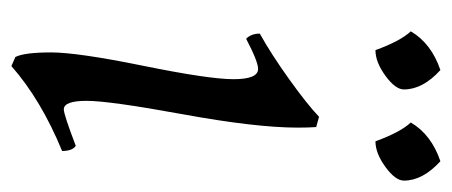

<svg xmlns="http://www.w3.org/2000/svg" viewBox="-248 -521 793 337"><g transform="rotate(90 148.5 -352.5)"><path d="M137 -665Q137 -650 113 -632.5Q89 -615 68 -615Q52 -659 35 -677Q56 -713 103 -729Q137 -698 137 -665ZM297 -665Q297 -650 273 -632.5Q249 -615 228 -615Q212 -659 195 -677Q216 -713 263 -729Q297 -698 297 -665ZM204 -479Q204 -405 180.5 -276.5Q157 -148 157 -108Q157 -68 172 -68Q181 -68 236 -89Q245 -83 245 -65Q155 -28 96 24L80 17Q72 1 72 -45.5Q72 -92 95.5 -207.5Q119 -323 119 -366Q119 -409 101 -409Q88 -409 48 -388Q39 -397 39 -412Q75 -432 119 -463.5Q163 -495 185 -516L203 -511Q204 -499 204 -479Z"/></g></svg>

Font: Rosarivo
Style: Italic
Weight: 400
Version: Version 1.003